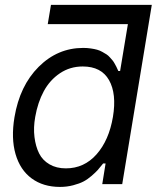

<svg xmlns="http://www.w3.org/2000/svg" viewBox="-20 -747 649 779"><path d="M186.8 -727.3H595.9L475.9 0H394.9L408.4 -83.8H398.4Q397 -82 394.2 -78.5Q383.2 -64.6 375.9 -56.5Q368.6 -48.3 351.9 -33.7Q335.2 -19.2 318.9 -10.7Q302.6 -2.1 277.2 4.6Q251.8 11.4 223.4 11.4Q155.5 11.4 108.7 -22.9Q61.8 -57.2 43.1 -121.6Q24.5 -186.1 38.7 -271.3Q60 -399.1 136.9 -475.9Q213.8 -552.6 317.8 -552.6Q333.8 -552.6 348.4 -550.4Q362.9 -548.3 373.9 -545.3Q384.9 -542.3 395.2 -536.4Q405.5 -530.5 412.3 -526.3Q419 -522 426.3 -513.8Q433.6 -505.7 437.1 -501.4Q440.7 -497.2 445.8 -487.9Q451 -478.7 452.2 -476Q453.5 -473.4 457.4 -464.8Q459.5 -460.6 460.2 -458.8H467.3L498.9 -649.1H173.7ZM438.2 -272.7Q453.8 -366.5 422.4 -421.9Q391 -477.3 315.7 -477.3Q264.2 -477.3 223.2 -449.8Q182.2 -422.2 157.7 -377Q133.2 -331.7 122.9 -272.7Q115.1 -229 119.9 -190.9Q124.6 -152.7 138.7 -124.6Q152.7 -96.6 180.8 -80.3Q208.8 -63.9 247.2 -63.9Q321.4 -63.9 371.8 -120.9Q422.2 -177.9 438.2 -272.7Z"/></svg>

Font: Karasuma Gothic
Style: Italic
Weight: 400
Italic angle: -9.39999°
Designer: Rasmus Andersson / Ryoko Nishizuka
Foundry: Genbu
Version: Version 1.00